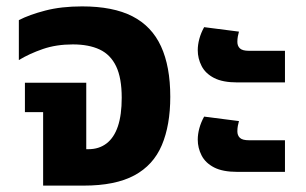

<svg xmlns="http://www.w3.org/2000/svg" viewBox="-20 -581 957 601"><path d="M115 0V-230H58V-322H250V-114H257Q290 -114 313.5 -132Q337 -150 349 -185.5Q361 -221 361 -275Q361 -337 343.5 -373.5Q326 -410 292 -426Q258 -442 208 -442Q156 -442 114 -427.5Q72 -413 39 -393V-518Q72 -535 122 -548Q172 -561 237 -561Q334 -561 394.5 -530Q455 -499 484 -436Q513 -373 513 -278Q513 -189 486.5 -126.5Q460 -64 400.5 -32Q341 0 242 0Z M723 -323Q677 -323 650 -337Q623 -351 611 -374.5Q599 -398 599 -424Q599 -441 604 -459.5Q609 -478 619 -496L728 -482Q726 -475 724.5 -467Q723 -459 723 -450Q723 -437 731 -429.5Q739 -422 759 -422H872V-323ZM723 -43Q677 -43 650 -57Q623 -71 611 -94.5Q599 -118 599 -144Q599 -161 604 -179.5Q609 -198 619 -216L728 -202Q726 -195 724.5 -187Q723 -179 723 -170Q723 -157 731 -149.5Q739 -142 759 -142H872V-43Z"/></svg>

Font: Farlight84_Sys_V01
Style: Bold
Weight: 700
Designer: Monotype Design Team, Nadine Chahine and Nizar Qandah
Foundry: Monotype Imaging Inc.
Version: Version 2.004;October 31, 2024;FontCreator 14.0.0.2814 64-bi